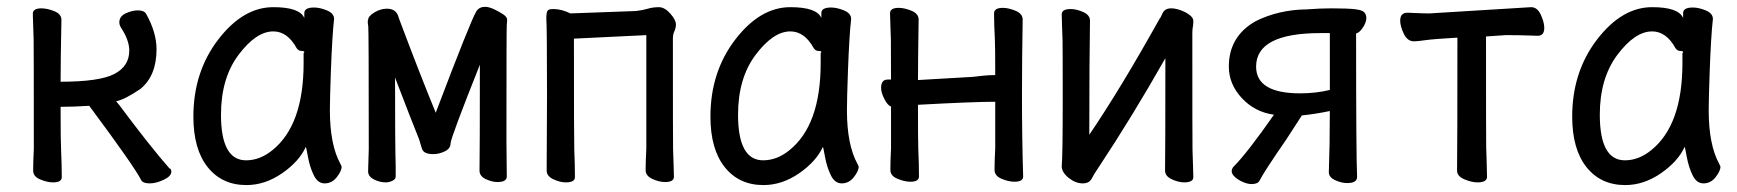

<svg xmlns="http://www.w3.org/2000/svg" viewBox="-20 -513 5040 557"><path d="M414.1 19Q394 19 389.2 8.8Q369.1 -30.8 238.8 -206.1Q193.8 -203.1 155.8 -203.1Q155.8 -100.1 157.2 -79.1Q159.2 -34.2 159.2 1Q159.2 16.1 133.8 16.1Q117.2 16.1 96.7 7.6Q76.2 -1 76.2 -18.1Q76.2 -43 78.1 -81.1Q78.1 -376 77.6 -397Q77.1 -418 76.2 -440.4Q75.2 -462.9 75.2 -473.1Q75.2 -488.8 100.1 -488.8Q117.2 -488.8 137.7 -480.5Q158.2 -472.2 158.2 -455.1Q155.8 -336.9 155.8 -275.9Q268.1 -275.9 311.5 -298.3Q355 -320.8 355 -366.2Q355 -396 332 -431.2Q326.2 -439.9 326.2 -448.2Q326.2 -465.8 345 -474.4Q363.8 -482.9 379.9 -482.9Q397.9 -482.9 403.8 -473.1Q434.1 -418.9 434.1 -370.1Q434.1 -293 387.2 -254.9Q341.8 -224.1 316.9 -219.2L326.2 -208Q415 -88.9 471.2 -24.9Q477.1 -22.9 477.1 -15.1Q477.1 -2 455.1 8.5Q433.1 19 414.1 19Z M694.8 23.9Q624 23.9 582.5 -28.1Q541 -80.1 541 -174.8Q541 -304.2 613 -398.2Q685.1 -492.2 772.9 -492.2Q849.1 -492.2 862.8 -460.9V-475.1Q862.8 -491.2 891.1 -491.2Q908.2 -491.2 928.7 -482.7Q949.2 -474.1 949.2 -458Q943.8 -411.1 939.9 -306.2Q937 -225.1 937 -192.9Q937 -92.8 967.8 -37.1L971.2 -29.8Q971.2 -17.1 957 1Q942.9 19 921.9 19Q901.9 19 890.4 -4.4Q878.9 -27.8 873.5 -57.4Q868.2 -86.9 867.2 -86.9Q848.1 -44.9 798.6 -10.5Q749 23.9 694.8 23.9ZM693.8 -47.9Q733.9 -47.9 770 -77.1Q860.8 -149.9 860.8 -330.1V-358.9Q862.8 -360.8 862.8 -361.8Q862.8 -365.2 854.5 -365.2Q846.2 -365.2 840.8 -373Q814 -421.9 772.9 -421.9Q723.1 -421.9 672.1 -354Q621.1 -286.1 621.1 -180.2Q621.1 -47.9 693.8 -47.9Z M1099.1 16.1Q1082 16.1 1064.9 7.6Q1047.9 -1 1047.9 -16.1L1049.8 -81.1Q1049.8 -431.2 1048.3 -437.5Q1046.9 -443.8 1046.9 -450.2Q1046.9 -454.1 1047.9 -455.1Q1047.9 -465.8 1065.9 -476.8Q1084 -487.8 1102.1 -487.8Q1127 -487.8 1134.8 -467.8Q1136.2 -461.9 1147 -434.1Q1198.2 -297.9 1244.1 -186Q1344.2 -450.2 1361.8 -480Q1370.1 -493.2 1387.2 -493.2Q1397.9 -493.2 1412.4 -486.6Q1426.8 -480 1439 -471.9Q1451.2 -463.9 1451.2 -456.1Q1451.2 -449.2 1450.2 -441.7Q1449.2 -434.1 1449.2 -106L1450.2 -1Q1450.2 15.1 1422.9 15.1Q1407.2 15.1 1389.2 6.6Q1371.1 -2 1371.1 -18.1Q1372.1 -81.1 1372.1 -325.2Q1287.1 -111.8 1287.1 -96.9Q1287.1 -82 1270.5 -74Q1253.9 -65.9 1236.8 -65.9Q1209 -65.9 1204.1 -81.5Q1199.2 -97.2 1195.8 -108.9Q1173.8 -163.1 1126 -288.1Q1126 -97.2 1127.9 -29.8V-1Q1127.9 6.8 1118.4 11.5Q1108.9 16.1 1099.1 16.1Z M1621.1 16.1Q1605 16.1 1585.4 7.1Q1565.9 -2 1565.9 -18.1L1566.9 -233.9Q1566.9 -432.1 1564.9 -459Q1564.9 -475.1 1567.9 -481Q1570.8 -486.8 1585 -486.8Q1608.9 -486.8 1634.8 -474.1L1824.2 -481Q1842.8 -482.9 1858.4 -487.5Q1874 -492.2 1891.1 -492.2Q1908.2 -492.2 1924.6 -473.6Q1940.9 -455.1 1940.9 -441.9Q1940.9 -432.1 1936.5 -422.6Q1932.1 -413.1 1932.1 -401.9Q1932.1 -101.1 1932.6 -80.6Q1933.1 -60.1 1934.1 -36.1Q1935.1 -12.2 1935.1 0Q1935.1 15.1 1909.2 15.1Q1892.1 15.1 1872.6 6.1Q1853 -2.9 1853 -19Q1853 -43.9 1855 -82V-411.1L1645 -400.9Q1645 -100.1 1646 -79.1Q1647.9 -34.2 1647.9 1Q1647.9 16.1 1621.1 16.1Z M2194.8 23.9Q2124 23.9 2082.5 -28.1Q2041 -80.1 2041 -174.8Q2041 -304.2 2113 -398.2Q2185.1 -492.2 2272.9 -492.2Q2349.1 -492.2 2362.8 -460.9V-475.1Q2362.8 -491.2 2391.1 -491.2Q2408.2 -491.2 2428.7 -482.7Q2449.2 -474.1 2449.2 -458Q2443.8 -411.1 2439.9 -306.2Q2437 -225.1 2437 -192.9Q2437 -92.8 2467.8 -37.1L2471.2 -29.8Q2471.2 -17.1 2457 1Q2442.9 19 2421.9 19Q2401.9 19 2390.4 -4.4Q2378.9 -27.8 2373.5 -57.4Q2368.2 -86.9 2367.2 -86.9Q2348.1 -44.9 2298.6 -10.5Q2249 23.9 2194.8 23.9ZM2193.8 -47.9Q2233.9 -47.9 2270 -77.1Q2360.8 -149.9 2360.8 -330.1V-358.9Q2362.8 -360.8 2362.8 -361.8Q2362.8 -365.2 2354.5 -365.2Q2346.2 -365.2 2340.8 -373Q2314 -421.9 2272.9 -421.9Q2223.1 -421.9 2172.1 -354Q2121.1 -286.1 2121.1 -180.2Q2121.1 -47.9 2193.8 -47.9Z M2621.1 14.2Q2604 14.2 2583.5 5.6Q2563 -2.9 2563 -20Q2563 -44.9 2564.9 -83V-204.1Q2555.2 -207 2545.7 -225.6Q2536.1 -244.1 2536.1 -257.8Q2536.1 -282.2 2555.2 -282.2H2564.9Q2564.9 -377 2564.5 -397.9Q2564 -418.9 2563 -441.4Q2562 -463.9 2562 -474.1Q2562 -490.2 2586.9 -490.2Q2604 -490.2 2624.5 -481.7Q2645 -473.1 2645 -456.1Q2643.1 -337.9 2643.1 -280.8L2801.8 -290Q2840.8 -294.9 2856.9 -294.9Q2867.2 -294.9 2867.2 -295.9Q2867.2 -377.9 2866.2 -397.9Q2863.8 -441.9 2863.8 -474.1Q2863.8 -490.2 2889.2 -490.2Q2905.8 -490.2 2926.3 -481.7Q2946.8 -473.1 2946.8 -456.1Q2944.8 -337.9 2944.8 -237.8Q2944.8 -108.9 2948.2 -1Q2948.2 14.2 2922.9 14.2Q2905.8 14.2 2885.5 5.6Q2865.2 -2.9 2865.2 -20Q2865.2 -44.9 2867.2 -83V-217.8Q2804.2 -217.8 2643.1 -209Q2643.1 -102.1 2644 -81.1Q2646 -36.1 2646 -1Q2646 14.2 2621.1 14.2Z M3121.1 19Q3100.1 19 3080.1 2.9Q3060.1 -13.2 3060.1 -30.8Q3063 -61 3063 -225.1Q3063 -374 3062.5 -395Q3062 -416 3061 -438.5Q3060.1 -460.9 3060.1 -471.2Q3060.1 -486.8 3085.9 -486.8Q3103 -486.8 3122.6 -478Q3142.1 -469.2 3142.1 -453.1Q3140.1 -335 3140.1 -122.1Q3231 -255.9 3344.2 -459Q3346.2 -460 3352.5 -474.4Q3358.9 -488.8 3377.9 -488.8Q3389.2 -488.8 3403.6 -483.9Q3418 -479 3429.9 -470.5Q3441.9 -461.9 3441.9 -452.1Q3441.9 -440.9 3440.4 -434.6Q3439 -428.2 3439 -415Q3439 -100.1 3439.5 -79.6Q3439.9 -59.1 3440.9 -35.2Q3441.9 -11.2 3441.9 1Q3441.9 16.1 3415 16.1Q3398.9 16.1 3379.4 7.1Q3359.9 -2 3359.9 -18.1Q3360.8 -81.1 3360.8 -344.2Q3264.2 -173.8 3164.1 -22.9Q3154.8 -9.8 3147.5 4.6Q3140.1 19 3121.1 19Z M3610.8 21Q3600.1 21 3586.7 15.4Q3573.2 9.8 3563.2 1Q3553.2 -7.8 3553.2 -16.1Q3553.2 -22 3557.1 -27.8Q3598.1 -68.8 3675.8 -180.2Q3620.1 -188 3582.5 -228.5Q3544.9 -269 3544.9 -319.8Q3544.9 -407.2 3622.1 -451.2Q3689 -484.9 3771 -485.8Q3810.1 -488.8 3841.8 -488.8Q3889.2 -488.8 3910.6 -486.3Q3932.1 -483.9 3938 -477.1Q3943.8 -470.2 3943.8 -460.9Q3943.8 -448.2 3933.8 -433.1Q3923.8 -418 3914.1 -416Q3914.1 -57.1 3917 0Q3917 18.1 3888.2 18.1Q3871.1 18.1 3853 9.5Q3835 1 3835 -13.2Q3837.9 -94.2 3837.9 -190.9Q3795.9 -182.1 3756.8 -178.2L3711.9 -108.9Q3647.9 -16.1 3633.8 11.2Q3628.9 21 3610.8 21ZM3752 -242.2Q3796.9 -242.2 3837.9 -252V-417H3811Q3624 -417 3624 -319.8Q3624 -242.2 3752 -242.2Z M4266.1 16.1Q4249 16.1 4228 7.1Q4207 -2 4207 -18.1Q4208 -87.9 4208 -403.8Q4139.2 -399.9 4115.5 -396.5Q4091.8 -393.1 4082 -393.1Q4063 -393.1 4052.5 -415Q4042 -437 4042 -453.1Q4042 -476.1 4063 -476.1Q4069.8 -476.1 4088.9 -475.1Q4107.9 -474.1 4127 -474.1L4421.9 -492.2Q4439.9 -492.2 4450 -470.2Q4460 -448.2 4460 -432.1Q4460 -409.2 4440.9 -409.2Q4432.1 -409.2 4409.7 -410.2Q4387.2 -411.1 4348.1 -411.1L4291 -407.2Q4291 -108.9 4291.5 -86.4Q4292 -64 4293 -39.1Q4293.9 -14.2 4293.9 0Q4293.9 16.1 4266.1 16.1Z M4694.8 23.9Q4624 23.9 4582.5 -28.1Q4541 -80.1 4541 -174.8Q4541 -304.2 4613 -398.2Q4685.1 -492.2 4772.9 -492.2Q4849.1 -492.2 4862.8 -460.9V-475.1Q4862.8 -491.2 4891.1 -491.2Q4908.2 -491.2 4928.7 -482.7Q4949.2 -474.1 4949.2 -458Q4943.8 -411.1 4939.9 -306.2Q4937 -225.1 4937 -192.9Q4937 -92.8 4967.8 -37.1L4971.2 -29.8Q4971.2 -17.1 4957 1Q4942.9 19 4921.9 19Q4901.9 19 4890.4 -4.4Q4878.9 -27.8 4873.5 -57.4Q4868.2 -86.9 4867.2 -86.9Q4848.1 -44.9 4798.6 -10.5Q4749 23.9 4694.8 23.9ZM4693.8 -47.9Q4733.9 -47.9 4770 -77.1Q4860.8 -149.9 4860.8 -330.1V-358.9Q4862.8 -360.8 4862.8 -361.8Q4862.8 -365.2 4854.5 -365.2Q4846.2 -365.2 4840.8 -373Q4814 -421.9 4772.9 -421.9Q4723.1 -421.9 4672.1 -354Q4621.1 -286.1 4621.1 -180.2Q4621.1 -47.9 4693.8 -47.9Z"/></svg>

Font: LXGW WenKai Mono GB Screen
Style: Regular
Weight: 400
Monospace: yes
Designer: LXGW / Fontworks Inc.
Foundry: LXGW / Fontworks Inc.
Version: Version 1.510;January 18,2025